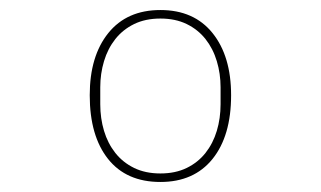

<svg xmlns="http://www.w3.org/2000/svg" viewBox="-20 -730 640 383"><path d="M300 -367Q232 -367 195.5 -413Q159 -459 159 -540Q159 -618 196 -664Q233 -710 300 -710Q367 -710 404 -664Q441 -618 441 -540Q441 -459 404 -413Q367 -367 300 -367ZM300 -384Q330 -384 352.5 -395Q375 -406 390 -425Q405 -444 412.5 -469Q420 -494 420 -522V-556Q420 -583 412.5 -608Q405 -633 390 -652Q375 -671 352.5 -682Q330 -693 300 -693Q270 -693 247.5 -682Q225 -671 210 -652Q195 -633 187.5 -608Q180 -583 180 -556V-522Q180 -494 187.5 -469Q195 -444 210 -425Q225 -406 247.5 -395Q270 -384 300 -384Z"/></svg>

Font: IBM Plex Mono Thin
Style: Regular
Weight: 100
Monospace: yes
Designer: Mike Abbink, Paul van der Laan, Pieter van Rosmalen
Foundry: Bold Monday
Version: Version 2.3